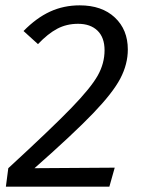

<svg xmlns="http://www.w3.org/2000/svg" viewBox="-20 -698 526 718"><path d="M458 -513Q458 -458 430 -404.5Q402 -351 328 -274Q254 -197 109 -69L409 -71L389 0H2L11 -69Q174 -219 247 -294.5Q320 -370 345.5 -415.5Q371 -461 371 -510Q371 -558 344.5 -583.5Q318 -609 272 -609Q229 -609 194 -590.5Q159 -572 122 -533L68 -582Q116 -631 167 -654.5Q218 -678 278 -678Q361 -678 409.5 -632.5Q458 -587 458 -513Z"/></svg>

Font: Fira Sans Book
Style: Italic
Weight: 350
Italic angle: -8°
Designer: bBox Type GmbH & Carrois Corporate GbR & Edenspiekermann AG
Foundry: bBox Type GmbH & Carrois Corporate GbR & Edenspiekermann AG
Version: Version 4.301